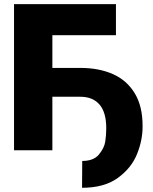

<svg xmlns="http://www.w3.org/2000/svg" viewBox="-20 -727 742 929"><path d="M541 -556.6H233.4V-398.4H369.1Q458.5 -398.4 526.4 -368.4Q594.2 -338.4 632.3 -275.1Q670.4 -211.9 669.9 -116.2Q670.4 -49.8 643.1 18.3Q615.7 86.4 550 134Q484.4 181.6 377 181.6L377.9 51.8Q432.6 51.8 458.5 20.8Q484.4 -10.3 489.3 -42Q494.1 -73.7 494.1 -106.4Q494.1 -183.1 461.7 -220.9Q429.2 -258.8 369.1 -258.8H233.4V0H47.9V-707H541Z"/></svg>

Font: Pretendard JP Black
Style: Regular
Weight: 900
Designer: Base glyphs from Inter by Rasmus Andersson; Hangeul glyphs from Noto Sans CJK(Source Han Sans) by Jang Soo-young and Kan
Foundry: Kil Hyung-jin
Version: Version 1.309